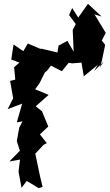

<svg xmlns="http://www.w3.org/2000/svg" viewBox="-20 -953 574 1006"><path d="M501 -598 513 -631 531 -718 497 -762 508 -730 534 -781 475 -878 513 -866 441 -933 390 -861 358 -911 342 -874 377 -827 361 -796 366 -682 333 -739 287 -714 281 -678 192 -699 196 -695 126 -725 102 -685 51 -720 39 -641 82 -625 54 -601 60 -536 33 -529 49 -438 20 -381 96 -410 68 -312 98 -317 81 -285 68 -214 84 -163 29 -107 85 -117 77 -53 93 31 120 -5 183 33 203 26 189 -33C181 -72 173 -110 165 -148L208 -194L225 -203L189 -249L233 -290L200 -370L167 -396L235 -456L164 -485L187 -517L215 -573L227 -583L247 -609L304 -580L340 -624L358 -621L407 -625L419 -553L492 -613L473 -581L524 -631Z"/></svg>

Font: Asimov Aggro
Style: Condensed
Weight: 500
Designer: Google
Version: Version 2.000980; 2014